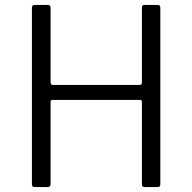

<svg xmlns="http://www.w3.org/2000/svg" viewBox="-20 -762 784 782"><path d="M550 -355H193Q186 -355 186 -347V-12Q186 0 172 0H122Q115 0 112.5 -3Q110 -6 110 -12V-730Q110 -742 121 -742H175Q186 -742 186 -730V-427Q186 -416 196 -416H548Q558 -416 558 -426V-731Q558 -742 568 -742H623Q633 -742 633 -730V-12Q633 0 623 0H570Q558 0 558 -11V-346Q558 -355 550 -355Z"/></svg>

Font: Libre Franklin Light
Style: Regular
Weight: 300
Designer: Pablo Impallari, Rodrigo Fuenzalida, Nhung Nguyen
Foundry: Impallari Type
Version: Version 3.000